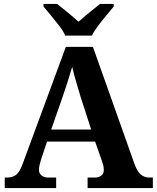

<svg xmlns="http://www.w3.org/2000/svg" viewBox="-20 -951 793 971"><path d="M4 0V-53H16Q43 -53 61.5 -67Q80 -81 96 -126L313 -714H450L659 -125Q674 -83 692.5 -68Q711 -53 735 -53H753V0H423V-53H462Q477 -53 491 -62Q505 -71 505 -92Q505 -104 502 -115.5Q499 -127 496 -135L461 -235H218L189 -149Q185 -137 181 -120.5Q177 -104 177 -92Q177 -73 191 -63Q205 -53 222 -53H264V0ZM239 -296H441L388 -460Q378 -494 365.5 -536Q353 -578 345 -613Q336 -581 323 -540.5Q310 -500 298 -465ZM310 -771Q300 -794 279.5 -820.5Q259 -847 237.5 -873Q216 -899 200 -918V-931H269Q290 -915 322.5 -888Q355 -861 377 -841Q392 -855 412 -871.5Q432 -888 452 -904Q472 -920 486 -931H555V-918Q540 -899 518 -873Q496 -847 476 -820.5Q456 -794 445 -771Z"/></svg>

Font: NotoSerif-Bold
Style: Regular
Weight: 700
Designer: Monotype Design Team
Foundry: Monotype Imaging Inc.
Version: Version 2.007; ttfautohint (v1.8) -l 8 -r 50 -G 200 -x 14 -D